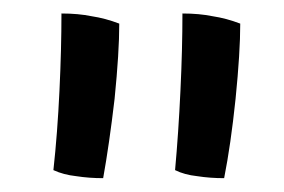

<svg xmlns="http://www.w3.org/2000/svg" viewBox="-20 -755 412 279"><path d="M129.9 -496.1Q138.7 -544.9 146.5 -611.3Q153.3 -678.7 153.3 -720.7Q132.8 -728.5 113.3 -731.4Q93.8 -735.4 69.3 -735.4Q69.3 -683.6 66.4 -623Q63.5 -561.5 57.6 -507.8Q72.3 -501 90.8 -499Q109.4 -496.1 129.9 -496.1ZM305.7 -496.1Q315.4 -544.9 322.3 -611.3Q329.1 -678.7 329.1 -720.7Q308.6 -728.5 289.1 -731.4Q269.5 -735.4 245.1 -735.4Q245.1 -683.6 242.2 -623Q239.3 -561.5 234.4 -507.8Q248 -501 266.6 -499Q285.2 -496.1 305.7 -496.1Z"/></svg>

Font: cl
Style: Regular
Weight: 400
Designer: Mitja Miklavcic
Version: Version 1.0